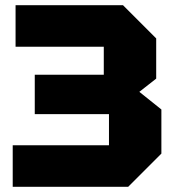

<svg xmlns="http://www.w3.org/2000/svg" viewBox="-20 -720 666 740"><path d="M474 0H29V-160H400V-280H114V-432H380V-540H40V-700H454L582 -572V-417L517 -366L602 -298V-128Z"/></svg>

Font: Tektur ExtraBold
Style: Regular
Weight: 800
Designer: Adam Jagosz
Foundry: Adam Jagosz
Version: Version 1.005;gftools[0.9.30]